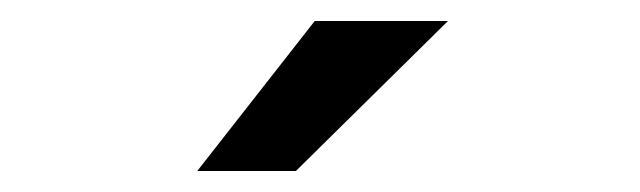

<svg xmlns="http://www.w3.org/2000/svg" viewBox="-20 -772 610 183"><path d="M168 -609 280 -752H407L262 -609Z"/></svg>

Font: League Mono Narrow Medium
Style: Regular
Weight: 500
Width: 3
Designer: Tyler Finck
Foundry: The League of Moveable Type / Tyler Finck
Version: Version 2.210